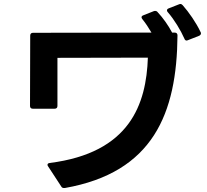

<svg xmlns="http://www.w3.org/2000/svg" viewBox="-20 -896 1040 966"><path d="M926 -694 982 -716C988 -719 991 -723 991 -728C991 -730 991 -732 989 -735C967 -782 930 -835 899 -870C895 -874 892 -876 887 -876C885 -876 883 -875 880 -874L829 -854C823 -852 820 -848 820 -844C820 -841 821 -838 824 -835C857 -797 889 -744 908 -701C910 -695 914 -692 919 -692C921 -692 923 -693 926 -694ZM132 -717 131 -363C131 -354 136 -349 145 -349H255C264 -349 269 -354 269 -363V-605L724 -606C716 -372 634 -127 230 -76C223 -75 219 -72 219 -67C219 -64 220 -61 222 -59L288 42C291 48 296 50 302 50H306C750 -28 870 -325 873 -718C873 -727 868 -732 859 -732H846C827 -768 801 -805 773 -835C770 -839 766 -841 762 -841C759 -841 757 -841 754 -840L701 -819C695 -817 692 -813 692 -809C692 -806 694 -803 696 -800C713 -779 728 -756 742 -732L146 -731C137 -731 132 -726 132 -717Z"/></svg>

Font: LINE Seed JP App_OTF Bold
Style: Regular
Weight: 700
Designer: LINE & Fontrix & Fontworks
Version: Version 1.009